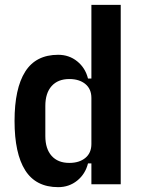

<svg xmlns="http://www.w3.org/2000/svg" viewBox="-20 -760 584 792"><path d="M357 -86H343Q332 -42 298.5 -15Q265 12 220 12Q128 12 84 -57.5Q40 -127 40 -261Q40 -395 84 -464.5Q128 -534 220 -534Q265 -534 298.5 -507Q332 -480 343 -436H357V-740H478V0H357ZM266 -88Q307 -88 332 -108.5Q357 -129 357 -166V-356Q357 -393 332 -413.5Q307 -434 266 -434Q219 -434 193 -405Q167 -376 167 -323V-199Q167 -146 193 -117Q219 -88 266 -88Z"/></svg>

Font: IBM Plex Sans Condensed SemiBold
Style: Regular
Weight: 600
Width: 3
Designer: Mike Abbink, Paul van der Laan, Pieter van Rosmalen
Foundry: Bold Monday
Version: Version 1.3